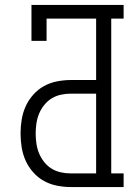

<svg xmlns="http://www.w3.org/2000/svg" viewBox="-20 -755 540 775"><path d="M266 0Q238 0 210 -5.5Q182 -11 157.5 -24.5Q133 -38 114 -59.5Q95 -81 83.5 -106.5Q72 -132 67.5 -160Q63 -188 63 -216Q63 -244 67.5 -272Q72 -300 83.5 -325.5Q95 -351 114 -372.5Q133 -394 157.5 -407.5Q182 -421 210 -426.5Q238 -432 266 -432H368V-680H168V-590H107V-735H479V-680H429V-55H479V0ZM266 -55H368V-377H266Q245 -377 225 -372.5Q205 -368 188 -357.5Q171 -347 158 -330.5Q145 -314 137.5 -295.5Q130 -277 127 -256.5Q124 -236 124 -216Q124 -196 127 -175.5Q130 -155 137.5 -136.5Q145 -118 158 -101.5Q171 -85 188 -74.5Q205 -64 225 -59.5Q245 -55 266 -55Z"/></svg>

Font: Iosevka Slab Light
Style: Regular
Weight: 300
Monospace: yes
Designer: Belleve Invis
Foundry: Belleve Invis
Version: Version 11.1.0; ttfautohint (v1.8.3)